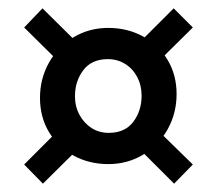

<svg xmlns="http://www.w3.org/2000/svg" viewBox="-20 -492 520 461"><path d="M240 -98Q194 -98 156.5 -118.5Q119 -139 97.5 -175Q76 -211 76 -257Q76 -303 97.5 -341.5Q119 -380 156.5 -402.5Q194 -425 240 -425Q286 -425 323.5 -404.5Q361 -384 382.5 -348Q404 -312 404 -266Q404 -220 382.5 -181.5Q361 -143 323.5 -120.5Q286 -98 240 -98ZM83 -51 38 -97 124 -183 171 -138ZM398 -51 311 -138 355 -183 443 -97ZM241 -173Q280 -173 300 -199.5Q320 -226 320 -262Q320 -287 309.5 -307Q299 -327 280.5 -338.5Q262 -350 239 -350Q200 -350 180 -323.5Q160 -297 160 -261Q160 -236 171 -216Q182 -196 200 -184.5Q218 -173 241 -173ZM125 -340 38 -426 82 -472 170 -385ZM356 -340 310 -385 397 -472 443 -426Z"/></svg>

Font: Yrsa SemiBold
Style: Regular
Weight: 600
Version: Version 2.004